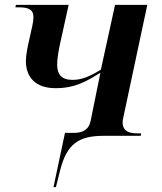

<svg xmlns="http://www.w3.org/2000/svg" viewBox="-20 -556 663 786"><path d="M199 210H209L226 142C253 34 301 0 404 0H556L558 -10H543C514 -10 482 -16 482 -55C482 -61 483 -68 485 -76L583 -536H451L393 -271C345 -241 312 -229 277 -229C232 -229 214 -251 214 -292C214 -317 220 -350 227 -382L261 -536H45L43 -526H57C95 -526 117 -518 117 -486C117 -448 86 -359 86 -306C86 -242 123 -195 208 -195C290 -195 338 -226 391 -258L351 -61C343 -23 316 -12 282 -12H246Z"/></svg>

Font: Noto Serif Display SemiBold
Style: Italic
Weight: 600
Italic angle: -12°
Designer: Monotype Design Team
Foundry: Monotype Imaging Inc.
Version: Version 2.009